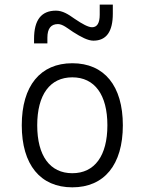

<svg xmlns="http://www.w3.org/2000/svg" viewBox="-20 -801 626 831"><path d="M293 9.8C431.2 9.8 511.7 -87.9 511.7 -258.8C511.7 -429.7 431.2 -527.3 293 -527.3C154.8 -527.3 74.2 -429.7 74.2 -258.8C74.2 -87.9 154.8 9.8 293 9.8ZM293 -51.3C196.3 -51.3 141.1 -126.5 141.1 -258.8C141.1 -391.1 196.3 -466.3 293 -466.3C389.6 -466.3 444.8 -391.1 444.8 -258.8C444.8 -126.5 389.6 -51.3 293 -51.3ZM127.4 -613.3H185.1V-637.7C185.1 -677.2 200.2 -696.8 231 -696.8C252 -696.8 274.4 -676.8 296.4 -662.6C331.1 -640.6 360.4 -625 384.3 -625C440.4 -625 468.3 -664.1 468.3 -742.2V-781.2H411.6V-737.3C411.6 -701.2 400.4 -683.1 378.4 -683.1C362.3 -683.1 337.4 -696.3 302.2 -720.2C275.4 -739.3 251 -754.9 222.2 -754.9C158.7 -754.9 127.4 -714.4 127.4 -632.8Z"/></svg>

Font: Cascadia Code Light
Style: Regular
Weight: 300
Monospace: yes
Designer: Aaron Bell
Foundry: Saja Typeworks
Version: Version 2404.023